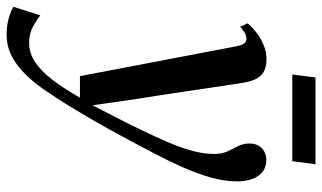

<svg xmlns="http://www.w3.org/2000/svg" viewBox="-262 -510 973 580"><g transform="rotate(90 225.0 -219.5)"><path d="M75 -443Q71.5 -462.5 66 -469.8Q60.5 -477 52 -477Q42.5 -477 34 -472Q25.5 -467 15.5 -458L5 -480.5Q14 -492 30.5 -505.2Q47 -518.5 68.5 -528Q90 -537.5 114 -537.5Q138.5 -537.5 153 -528.2Q167.5 -519 174.8 -502Q182 -485 185.5 -461Q191.5 -422.5 197.8 -380Q204 -337.5 210.5 -293.5Q217 -249.5 223.8 -206Q230.5 -162.5 237 -121.5L252.5 -12L306 -116Q329.5 -164 347.2 -202Q365 -240 376.5 -271Q388 -302 393.8 -328.5Q399.5 -355 399.5 -379.5Q399.5 -403.5 391.5 -420.2Q383.5 -437 375.8 -452Q368 -467 368 -486Q368 -509 382 -523Q396 -537 418 -537Q439.5 -537 453.8 -525.5Q468 -514 475.2 -494.2Q482.5 -474.5 482.5 -449.5Q482.5 -411 470.5 -368.8Q458.5 -326.5 438.8 -282.2Q419 -238 394.5 -192Q378.5 -161 361 -128.2Q343.5 -95.5 325.2 -62.5Q307 -29.5 288.5 2Q270 33.5 251.8 63.2Q233.5 93 215.5 119Q190 158.5 162.5 187.2Q135 216 104.5 231.8Q74 247.5 39 247.5Q14 247.5 -7.8 241.8Q-29.5 236 -45 227L-19 145.5Q-8 155 13.5 167.2Q35 179.5 64 179.5Q95 179.5 122 161.5Q149 143.5 175.5 109Q202 74.5 229.5 26H164.5ZM168.5 -685.5H430.5L421.5 -615.5H159.5Z"/></g></svg>

Font: Merriweather 96pt Medium
Style: Italic
Weight: 500
Italic angle: -7.8°
Version: Version 2.101